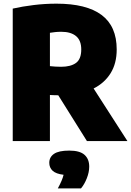

<svg xmlns="http://www.w3.org/2000/svg" viewBox="-20 -770 716 1048"><path d="M49.5 0V-723Q102.5 -735 164 -742.5Q225.5 -750 288.5 -750Q451.5 -750 534.2 -688.5Q617 -627 617 -500Q617 -424 583.8 -370.5Q550.5 -317 491 -287L675.5 0H454.5L298 -250Q285.5 -250 274.8 -250.5Q264 -251 252.5 -251.5V0ZM313.5 -405.5Q366 -405.5 394.8 -426.5Q423.5 -447.5 423.5 -500Q423.5 -549.5 395 -573Q366.5 -596.5 315 -596.5Q296 -596.5 280.8 -594.8Q265.5 -593 252.5 -591V-409Q267 -407.5 281.5 -406.5Q296 -405.5 313.5 -405.5ZM295.5 258.5Q320.5 213 327 184Q285.5 179 267.2 162Q249 145 249 118.5Q249 87.5 274.8 69.8Q300.5 52 358 52Q415.5 52 441.2 75Q467 98 467 139.5Q467 169.5 454 202.8Q441 236 422 258.5Z"/></svg>

Font: Encode Sans SemiCondensed SemiCondensed Black
Style: Regular
Weight: 900
Width: 4
Designer: Multiple Designers
Foundry: Impallari Type
Version: Version 3.000; ttfautohint (v1.8.3) -l 8 -r 50 -G 200 -x 14 